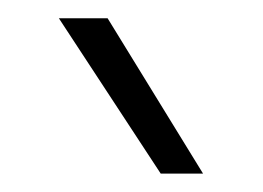

<svg xmlns="http://www.w3.org/2000/svg" viewBox="-20 -770 288 210"><path d="M44.4 -750H97.7L202.1 -580.1H155.8Z"/></svg>

Font: Selawik Light
Style: Regular
Weight: 300
Designer: Aaron Bell
Foundry: Microsoft Corporation
Version: Version 1.01